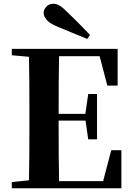

<svg xmlns="http://www.w3.org/2000/svg" viewBox="-20 -1005 710 1025"><path d="M460 -819 446 -797Q404 -814 362 -831.5Q320 -849 279 -866Q241 -883 227 -901.5Q213 -920 213 -935Q213 -954 227.5 -969.5Q242 -985 265 -985Q282 -985 298.5 -975Q315 -965 340 -940Q369 -912 399.5 -881.5Q430 -851 460 -819ZM43 0V-33L200 -49H215V0ZM134 0Q136 -86 136.5 -173Q137 -260 137 -349V-394Q137 -483 136.5 -570Q136 -657 134 -744H296Q294 -658 293.5 -569.5Q293 -481 293 -389V-360Q293 -265 293.5 -176Q294 -87 296 0ZM215 0V-38H600L521 -2L574 -203H628V0ZM215 -361V-397H463V-361ZM451 -261 435 -372V-393L451 -503H498V-261ZM43 -710V-744H215V-696H200ZM553 -548 502 -743 579 -705H215V-744H608V-548Z"/></svg>

Font: Noto Serif TC ExtraLight ExtraBold
Style: Regular
Weight: 800
Version: Version 2.002-H1;hotconv 1.1.0;makeotfexe 2.6.0